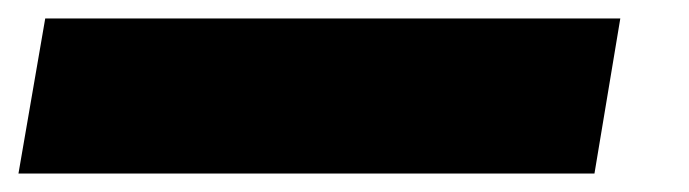

<svg xmlns="http://www.w3.org/2000/svg" viewBox="-93 21 746 208"><path d="M-73 209 -44 41H579L551 209Z"/></svg>

Font: Georama SemiCondensed Black
Style: Italic
Weight: 900
Width: 4
Italic angle: -9°
Designer: Jean-Baptiste Levee
Foundry: Production Type
Version: Version 1.000